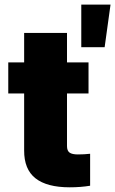

<svg xmlns="http://www.w3.org/2000/svg" viewBox="-20 -799 496 827"><path d="M361.3 -396.5H268.6V-169.9Q268.6 -149.4 279.8 -141.6Q291 -133.8 315.4 -133.8Q343.3 -133.8 368.2 -136.7V1Q327.1 7.8 280.3 7.8Q182.1 7.8 132.8 -31Q83.5 -69.8 84 -151.4V-396.5H15.6V-530.3H84V-657.2H268.6V-530.3H361.3ZM330.1 -779.3H456.1L430.7 -595.7H330.1Z"/></svg>

Font: Pretendard JP Black
Style: Regular
Weight: 900
Designer: Base glyphs from Inter by Rasmus Andersson; Hangeul glyphs from Noto Sans CJK(Source Han Sans) by Jang Soo-young and Kan
Foundry: Kil Hyung-jin
Version: Version 1.309